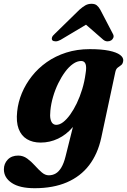

<svg xmlns="http://www.w3.org/2000/svg" viewBox="-70 -738 669 1012"><path d="M463.5 -11Q445 73.5 399.8 132.8Q354.5 192 282.5 223Q210.5 254 112.5 254Q33.5 254 -8 226.2Q-49.5 198.5 -49.5 154.5Q-49.5 124.5 -29.2 103.2Q-9 82 26 82Q52 82 73.5 97.8Q95 113.5 113.5 134.2Q132 155 150 170.5Q168 186 187 186Q207 186 223.5 176.5Q240 167 253.2 145Q266.5 123 275.5 86.5L340 -171.5L362.5 -158Q345.5 -105.5 312.5 -66.8Q279.5 -28 236 -7.2Q192.5 13.5 144 13.5Q102 13.5 72 -4.5Q42 -22.5 28.2 -59Q14.5 -95.5 20.5 -150.5Q25.5 -199.5 45.2 -247Q65 -294.5 98 -336.5Q131 -378.5 176.5 -410.5Q222 -442.5 279 -460.8Q336 -479 403.5 -479Q464.5 -479 504.5 -470.8Q544.5 -462.5 563 -448.5Q581.5 -434.5 579.5 -417.5Q577.5 -401.5 568.8 -395Q560 -388.5 550.8 -381.8Q541.5 -375 538 -359ZM195.5 -155Q192.5 -127 196.2 -110.5Q200 -94 208 -87Q216 -80 226.5 -80Q244 -80 262.8 -94.2Q281.5 -108.5 300 -134.2Q318.5 -160 334.8 -193.8Q351 -227.5 363.2 -267.5Q375.5 -307.5 381 -350Q387 -384.5 381 -400.5Q375 -416.5 358 -416.5Q336.5 -416.5 314.8 -401.2Q293 -386 273.2 -359.2Q253.5 -332.5 237 -298.8Q220.5 -265 209.8 -228.2Q199 -191.5 195.5 -155ZM430.5 -636H351L475 -528Q485 -520 496.5 -520Q508 -520 516.5 -525.5Q524.5 -531 527.8 -540.2Q531 -549.5 524.5 -560.5L458.5 -687Q450 -702 440 -710Q430 -718 412.5 -718Q394.5 -718 380.2 -710Q366 -702 349 -687L219.5 -560.5Q206.5 -549.5 204 -540.2Q201.5 -531 206 -525.5Q212 -520 223.5 -520Q235 -520 249.5 -528Z"/></svg>

Font: Fraunces
Style: Bold Italic
Weight: 700
Italic angle: -16°
Version: Version 1.000;[b76b70a41]